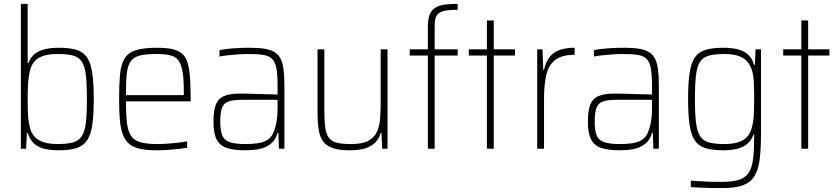

<svg xmlns="http://www.w3.org/2000/svg" viewBox="-20 -763 4302 985"><path d="M282 8Q244 8 212 1.5Q180 -5 157 -24.5Q134 -44 122 -81H118L114 0H87V-743H122V-439H126Q136 -468 156.5 -485Q177 -502 208 -510Q239 -518 282 -518Q338 -518 373 -507Q408 -496 427 -467.5Q446 -439 453.5 -387.5Q461 -336 461 -255Q461 -175 453.5 -123.5Q446 -72 427 -43.5Q408 -15 373 -3.5Q338 8 282 8ZM273 -24Q323 -24 353 -32Q383 -40 399 -63.5Q415 -87 420.5 -133Q426 -179 426 -255Q426 -332 420.5 -378Q415 -424 399 -447.5Q383 -471 353 -478.5Q323 -486 273 -486Q215 -486 181.5 -467.5Q148 -449 136 -409Q127 -376 124.5 -340.5Q122 -305 122 -255Q122 -206 124 -171Q126 -136 135 -103Q147 -62 181.5 -43Q216 -24 273 -24Z M784 8Q733 8 698.5 0.5Q664 -7 643 -24.5Q622 -42 610.5 -72Q599 -102 595 -147Q591 -192 591 -254Q591 -329 595.5 -379.5Q600 -430 618 -461Q636 -492 675.5 -505Q715 -518 786 -518Q835 -518 866.5 -510.5Q898 -503 916.5 -485.5Q935 -468 943.5 -437.5Q952 -407 955 -362Q958 -317 958 -256V-243H626Q626 -178 631 -135Q636 -92 651.5 -67.5Q667 -43 700 -33.5Q733 -24 789 -24Q813 -24 840.5 -26Q868 -28 894 -31Q920 -34 940 -38V-5Q923 -2 897 1Q871 4 841.5 6Q812 8 784 8ZM923 -256V-296Q923 -360 916 -398Q909 -436 893.5 -455Q878 -474 850.5 -480Q823 -486 783 -486Q730 -486 698.5 -478.5Q667 -471 651 -449Q635 -427 630.5 -385.5Q626 -344 626 -275H942Z M1239 8Q1183 8 1146.5 -3Q1110 -14 1092.5 -45.5Q1075 -77 1075 -138Q1075 -194 1087 -225.5Q1099 -257 1129 -270Q1159 -283 1213 -283Q1226 -283 1248 -282.5Q1270 -282 1298 -281Q1326 -280 1353.5 -279.5Q1381 -279 1404 -278V-324Q1404 -380 1398 -412.5Q1392 -445 1376 -461Q1360 -477 1329.5 -481.5Q1299 -486 1250 -486Q1230 -486 1203 -484Q1176 -482 1150.5 -479.5Q1125 -477 1106 -473V-506Q1137 -512 1177 -515Q1217 -518 1262 -518Q1306 -518 1337 -513Q1368 -508 1388 -496Q1408 -484 1419 -462.5Q1430 -441 1434.5 -408.5Q1439 -376 1439 -330V0H1411L1408 -81H1404Q1393 -43 1367 -23.5Q1341 -4 1308 2Q1275 8 1239 8ZM1239 -24Q1273 -24 1301.5 -28Q1330 -32 1351.5 -45Q1373 -58 1383 -84Q1395 -114 1399.5 -143Q1404 -172 1404 -210V-251H1222Q1178 -251 1153.5 -243Q1129 -235 1119.5 -211Q1110 -187 1110 -138Q1110 -92 1120.5 -67.5Q1131 -43 1159 -33.5Q1187 -24 1239 -24Z M1774 8Q1721 8 1688 -3Q1655 -14 1638 -37Q1621 -60 1615 -98Q1609 -136 1609 -190V-510H1644V-195Q1644 -140 1649 -106Q1654 -72 1669 -54Q1684 -36 1711 -30Q1738 -24 1782 -24Q1839 -24 1870 -41Q1901 -58 1914.5 -88.5Q1928 -119 1930.5 -159.5Q1933 -200 1933 -246V-510H1968V0H1941L1937 -81H1933Q1926 -56 1909 -36Q1892 -16 1860 -4Q1828 8 1774 8Z M2175 0V-478H2082V-510H2175V-625Q2175 -657 2181 -678Q2187 -699 2199.5 -712Q2212 -725 2231 -732Q2250 -739 2274 -741Q2298 -743 2328 -743V-713Q2293 -713 2270.5 -709.5Q2248 -706 2234.5 -697.5Q2221 -689 2215.5 -673Q2210 -657 2210 -631V-510H2328V-478H2210V0Z M2478 0V-478H2385V-510H2478V-658H2513V-510H2622V-478H2513V0Z M2736 0V-510H2763L2767 -405H2771Q2781 -450 2803 -474.5Q2825 -499 2856.5 -508.5Q2888 -518 2928 -518V-482Q2863 -482 2829 -456Q2795 -430 2783 -380Q2771 -330 2771 -259V0Z M3160 8Q3104 8 3067.5 -3Q3031 -14 3013.5 -45.5Q2996 -77 2996 -138Q2996 -194 3008 -225.5Q3020 -257 3050 -270Q3080 -283 3134 -283Q3147 -283 3169 -282.5Q3191 -282 3219 -281Q3247 -280 3274.5 -279.5Q3302 -279 3325 -278V-324Q3325 -380 3319 -412.5Q3313 -445 3297 -461Q3281 -477 3250.5 -481.5Q3220 -486 3171 -486Q3151 -486 3124 -484Q3097 -482 3071.5 -479.5Q3046 -477 3027 -473V-506Q3058 -512 3098 -515Q3138 -518 3183 -518Q3227 -518 3258 -513Q3289 -508 3309 -496Q3329 -484 3340 -462.5Q3351 -441 3355.5 -408.5Q3360 -376 3360 -330V0H3332L3329 -81H3325Q3314 -43 3288 -23.5Q3262 -4 3229 2Q3196 8 3160 8ZM3160 -24Q3194 -24 3222.5 -28Q3251 -32 3272.5 -45Q3294 -58 3304 -84Q3316 -114 3320.5 -143Q3325 -172 3325 -210V-251H3143Q3099 -251 3074.5 -243Q3050 -235 3040.5 -211Q3031 -187 3031 -138Q3031 -92 3041.5 -67.5Q3052 -43 3080 -33.5Q3108 -24 3160 -24Z M3686 202Q3657 202 3627.5 201.5Q3598 201 3571.5 199.5Q3545 198 3524 197V164Q3549 165 3576 167Q3603 169 3630 169.5Q3657 170 3682 170Q3738 170 3771 159.5Q3804 149 3821 123Q3838 97 3843.5 52Q3849 7 3849 -61V-72H3845Q3835 -43 3814.5 -25.5Q3794 -8 3763 0Q3732 8 3689 8Q3633 8 3597.5 -3.5Q3562 -15 3543.5 -44Q3525 -73 3517.5 -124.5Q3510 -176 3510 -255Q3510 -335 3517.5 -386.5Q3525 -438 3543.5 -466.5Q3562 -495 3597.5 -506.5Q3633 -518 3689 -518Q3727 -518 3759 -511.5Q3791 -505 3814.5 -486Q3838 -467 3849 -430H3853L3856 -510H3884V-76Q3884 3 3877 56.5Q3870 110 3849.5 142Q3829 174 3790 188Q3751 202 3686 202ZM3698 -24Q3756 -24 3790 -43Q3824 -62 3836 -105Q3845 -135 3847 -171Q3849 -207 3849 -255Q3849 -304 3847.5 -338Q3846 -372 3839 -398Q3825 -446 3790.5 -466Q3756 -486 3698 -486Q3648 -486 3618 -478Q3588 -470 3572 -446.5Q3556 -423 3550.5 -377Q3545 -331 3545 -255Q3545 -178 3551 -132Q3557 -86 3572.5 -63Q3588 -40 3618.5 -32Q3649 -24 3698 -24Z M4091 0V-478H3998V-510H4091V-658H4126V-510H4235V-478H4126V0Z"/></svg>

Font: Saira SemiCondensed Thin
Style: Regular
Weight: 250
Width: 4
Designer: Hector Gatti with collaboration of the Omnibus-Type team
Foundry: Omnibus-Type
Version: Version 1.101